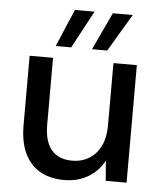

<svg xmlns="http://www.w3.org/2000/svg" viewBox="-52 -759 690 817"><g transform="rotate(5 293.0 -350.5)"><path d="M252 12Q193 12 150 -12Q107 -36 83.5 -84.5Q60 -133 60 -206V-502H160V-216Q160 -145 190.5 -109Q221 -73 279 -73Q319 -73 350.5 -92Q382 -111 400 -147Q418 -183 418 -235V-502H518V0H429L422 -86Q399 -41 354.5 -14.5Q310 12 252 12ZM322 -553 397 -713H482L387 -553ZM167 -553 235 -713H319L233 -553Z"/></g></svg>

Font: DM Sans 16pt Medium
Style: Regular
Weight: 500
Version: Version 4.004;gftools[0.9.30]